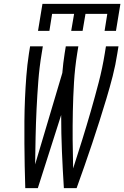

<svg xmlns="http://www.w3.org/2000/svg" viewBox="-20 -975 644 995"><path d="M177 -815 200 -955H604L581 -815H522L536 -903H423L408 -815H349L364 -903H250L236 -815ZM111 0Q109 -58 108 -115.5Q107 -173 106.5 -231Q106 -289 106.5 -347.5Q107 -406 109.5 -464Q112 -522 116.5 -580.5Q121 -639 130 -698L136 -735H202L196 -698Q184 -626 178.5 -554Q173 -482 169.5 -410Q166 -338 164.5 -266.5Q163 -195 162 -123L303 -597Q305 -622 308 -647.5Q311 -673 315 -698L321 -735H386L380 -698Q368 -623 363.5 -548Q359 -473 357.5 -398.5Q356 -324 356.5 -250Q357 -176 359 -102Q383 -176 406 -250Q429 -324 450.5 -398.5Q472 -473 491.5 -548Q511 -623 523 -698L529 -735H594L588 -698Q579 -639 564 -580.5Q549 -522 531.5 -464Q514 -406 495.5 -347.5Q477 -289 457.5 -231Q438 -173 418 -115.5Q398 -58 377 0H311Q305 -94 301 -188.5Q297 -283 297 -379L176 0Z"/></svg>

Font: Iosevka SS04 Lt Ex Obl
Style: Regular
Weight: 300
Width: 7
Italic angle: -9°
Monospace: yes
Designer: Belleve Invis
Foundry: Belleve Invis
Version: Version 19.0.0; ttfautohint (v1.8.4)